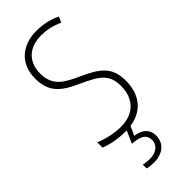

<svg xmlns="http://www.w3.org/2000/svg" viewBox="-305 -766 1049 1049"><g transform="rotate(-45 219.5 -242.0)"><path d="M299 143C299 97 269 67 213 60L237 7C334 -7 394 -74 394 -186C394 -297 333 -333 231 -380C149 -417 90 -449 90 -544C90 -635 149 -688 241 -688C278 -688 323 -681 368 -659L383 -692C345 -711 294 -724 241 -724C131 -724 51 -660 51 -543C51 -428 119 -390 209 -349C307 -304 355 -275 355 -184C355 -86 296 -26 198 -26C143 -26 87 -40 45 -58V-17C87 0 141 10 197 10C200 10 203 10 205 10L173 82C230 85 266 100 266 144C266 187 231 210 184 210C167 210 149 208 135 204V234C149 238 168 240 185 240C255 240 299 203 299 143Z"/></g></svg>

Font: Noto Sans Ethiopic Condensed ExtraLight
Style: Regular
Weight: 200
Width: 3
Designer: Monotype Design Team
Foundry: Monotype Imaging Inc.
Version: Version 2.102